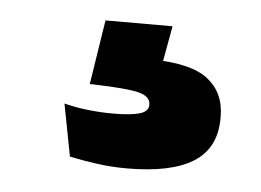

<svg xmlns="http://www.w3.org/2000/svg" viewBox="-31 -52 406 299"><g transform="rotate(5 172.0 97.5)"><path d="M228 -16.4 211.9 72.5 151.4 38.3Q163.5 37.8 175.1 37.8Q186.8 37.8 198.5 38Q261 38.2 287.9 58.9Q314.9 79.7 314.9 117.2V119.8Q314.9 166.5 280.2 188.4Q245.6 210.3 176.2 210.3Q151.5 210.3 128.2 207Q104.8 203.7 86.5 199.7L70.8 118.1Q88.6 122.7 108.3 124.9Q128.1 127.1 146.9 127.1Q174.9 127.1 188.8 123.1Q202.6 119.2 202.6 108.8V107.8Q202.6 95.8 184.8 90.9Q166.9 86.1 113.9 84.6Q111.2 84.5 110 84.5Q108.7 84.5 107.4 84.5L123.2 -16.4Z"/></g></svg>

Font: Anek Gurmukhi Medium SemiExpanded
Style: Regular
Weight: 500
Width: 6
Version: Version 1.003